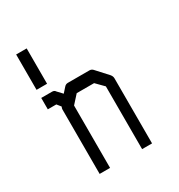

<svg xmlns="http://www.w3.org/2000/svg" viewBox="-158 -806 801 861"><g transform="rotate(-30 243.0 -375.5)"><path d="M148.5 -442 170 -466Q177.5 -475 189 -475H300.5Q311 -475 318.5 -467L371.5 -409Q380 -399 380 -388V-51H328.5V-376L290 -415H200L162 -373V-50H108V-385Q108 -388 111.5 -397L95.5 -417H51.5V-476H108Q119.5 -476 125 -467ZM51.5 -701H106V-518H51.5Z"/></g></svg>

Font: 3270 Nerd Font Mono SemCond
Style: Regular
Weight: 400
Monospace: yes
Version: Version 3.0.1;Nerd Fonts 3.1.1